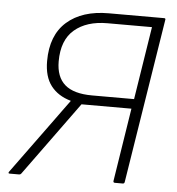

<svg xmlns="http://www.w3.org/2000/svg" viewBox="-49 -701 687 747"><g transform="rotate(5 294.5 -327.5)"><path d="M16 0Q12 0 11.5 -2Q11 -4 13 -7L169 -221Q183 -241 198 -261Q213 -281 228 -302V-303Q178 -317 150.5 -352.5Q123 -388 123 -449Q123 -550 182.5 -602.5Q242 -655 346 -655H562Q569 -655 567 -648L465 -7Q464 0 458 0H427Q420 0 421 -7L466 -293H271L61 -4Q58 0 53 0ZM309 -331H473L518 -616H344Q263 -616 215.5 -575.5Q168 -535 168 -452Q168 -391 202.5 -361Q237 -331 309 -331Z"/></g></svg>

Font: Sofia Sans ExtraLight
Style: Italic
Weight: 250
Italic angle: -9°
Version: Version 4.100-B